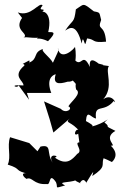

<svg xmlns="http://www.w3.org/2000/svg" viewBox="-20 -768 527 820"><path d="M319 -160C293 -159 338 -124 310 -111C288 -86 264 -59 214 -95C242 -101 178 -119 205 -73C176 -115 205 -153 153 -142L140 -122L105 -157L23 -182C9 -143 29 -99 13 -65C80 -44 31 -41 111 -23C68 -38 73 -17 93 -4C119 -15 122 22 180 18C198 25 187 -36 219 10C230 35 208 38 258 24C221 6 276 14 306 1C287 1 339 20 321 14C340 -20 354 25 348 13C388 -53 378 -33 374 -16C436 -57 412 -63 422 -91C417 -96 455 -78 458 -76C461 -79 494 -107 453 -146C485 -142 416 -177 473 -209C414 -237 459 -220 426 -245C459 -277 432 -242 367 -226C388 -229 365 -241 347 -251C351 -304 369 -264 390 -262C382 -328 423 -284 466 -337C482 -314 461 -374 421 -344C468 -398 428 -461 445 -486C387 -494 450 -485 402 -496C407 -490 357 -540 364 -482C333 -547 330 -483 302 -509C306 -540 301 -564 300 -569C304 -565 239 -501 227 -562C234 -554 225 -543 206 -500C192 -526 153 -550 164 -559C120 -545 144 -518 106 -501C106 -534 108 -466 105 -510C56 -484 87 -502 84 -488C29 -441 83 -423 80 -403C11 -409 57 -387 59 -404L104 -342L95 -371H199C177 -428 202 -447 218 -451C200 -395 253 -415 276 -421C236 -438 264 -408 291 -424C313 -401 298 -417 305 -386C331 -369 285 -336 272 -314C294 -304 261 -280 240 -303L168 -335L192 -259L208 -202L278 -262C254 -240 286 -252 322 -204C307 -236 286 -179 314 -197ZM138 -605C140 -600 149 -609 185 -592C225 -633 206 -631 186 -631C206 -717 158 -727 155 -712C189 -742 134 -712 162 -745C147 -762 113 -694 56 -715C94 -667 89 -667 76 -694C33 -636 112 -625 78 -605C86 -618 144 -592 173 -620ZM352 -604C391 -599 369 -584 433 -590C427 -670 393 -633 412 -683C402 -719 412 -713 369 -722C351 -741 381 -693 392 -711C330 -759 343 -753 304 -728C296 -666 293 -689 258 -637C281 -653 307 -665 329 -582C335 -629 341 -565 346 -584Z"/></svg>

Font: Asimov Aggro
Style: Condensed
Weight: 500
Designer: Google
Version: Version 2.000980; 2014